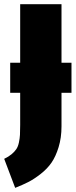

<svg xmlns="http://www.w3.org/2000/svg" viewBox="-45 -716 363 921"><path d="M297.9 -415V-271H250V-109.9Q250 -55.2 236.1 -10Q222.2 35.2 201.9 64.5Q181.6 93.8 149.7 118.7Q117.7 143.6 90.8 157.2Q64 170.9 27.8 185.1L-24.9 45.9Q-3.4 35.6 10.7 23.7Q24.9 11.7 33.2 -0.5Q41.5 -12.7 45.7 -32.2Q49.8 -51.8 50.8 -69.3Q51.8 -86.9 51.8 -117.2V-271H3.9V-415H51.8V-695.8H250V-415Z"/></svg>

Font: Fira Sans Compressed Heavy
Style: Regular
Weight: 900
Width: 1
Designer: Carrois Corporate & Edenspiekermann AG
Foundry: Carrois Corporate GbR & Edenspiekermann AG
Version: Version 4.203;PS 004.203;hotconv 1.0.88;makeotf.lib2.5.64775